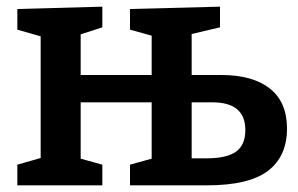

<svg xmlns="http://www.w3.org/2000/svg" viewBox="-20 -556 893 576"><path d="M32 0V-62L102 -82V-447L32 -467V-529L287 -536V-474L222 -453V-331H435V-449L370 -467V-529L640 -536V-474L555 -454V-331H644Q738 -331 789.5 -290.5Q841 -250 841 -170Q841 -87 784 -43.5Q727 0 601 0H370V-62L435 -80V-249H222V-80L287 -62V0ZM617 -249H555V-81H599Q660 -81 688 -101Q716 -121 716 -166Q716 -249 617 -249Z"/></svg>

Font: Bitter SemiBold
Style: Regular
Weight: 600
Designer: Sol Matas, and Bitter project Authors
Foundry: Sol Matas
Version: Version 2.001